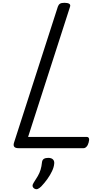

<svg xmlns="http://www.w3.org/2000/svg" viewBox="-20 -1055 745 1367"><path d="M112 0Q67 0 80 -40L392 -1008Q397 -1022 407 -1028.5Q417 -1035 439 -1035Q462 -1035 473 -1028Q484 -1021 478 -1005L180 -80H598Q609 -80 613 -70.5Q617 -61 611 -40Q606 -21 596 -10.5Q586 0 575 0ZM225 288Q213 280 212 269.5Q211 259 219 247Q237 220 249.5 198Q262 176 269 153Q276 130 279 100Q281 83 292.5 76Q304 69 323 69Q346 69 357 80Q368 91 366 110Q364 135 350.5 163.5Q337 192 317 220Q297 248 274 272Q261 285 249.5 290Q238 295 225 288Z"/></svg>

Font: Playwrite CO
Style: Regular
Weight: 400
Designer: Veronika Burian, José Scaglione
Foundry: TypeTogether
Version: Version 1.000